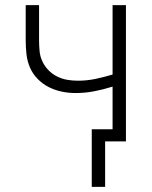

<svg xmlns="http://www.w3.org/2000/svg" viewBox="-20 -550 590 747"><path d="M337 177V-47H418V-213Q383 -202 347 -195Q311 -188 274 -188Q247 -188 220.5 -193.5Q194 -199 170 -211Q146 -223 126.5 -243Q107 -263 96.5 -287.5Q86 -312 83 -339Q80 -366 80 -393V-530H132V-393Q132 -372 134 -351Q136 -330 145 -311Q154 -292 168.5 -277Q183 -262 202 -252.5Q221 -243 241.5 -239.5Q262 -236 283 -236Q318 -236 351.5 -243Q385 -250 418 -260V-530H470V0H389V177Z"/></svg>

Font: Lode Dark Term
Style: Regular
Weight: 400
Monospace: yes
Designer: Belleve Invis
Foundry: Belleve Invis
Version: Version 29.2.0